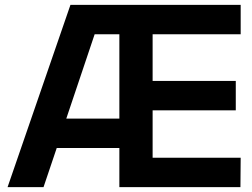

<svg xmlns="http://www.w3.org/2000/svg" viewBox="-20 -765 1031 785"><path d="M268 -745H964V-625H604V-434H944V-314H604V-120H964L963 0H468V-160H212L158 0H11ZM468 -280V-625H367L251 -280Z"/></svg>

Font: Eudoxus Sans
Style: Bold
Weight: 700
Designer: Stijn de Vries
Foundry: tokotype
Version: Version 2.005